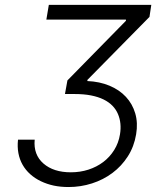

<svg xmlns="http://www.w3.org/2000/svg" viewBox="-20 -747 658 777"><path d="M52.9 -181.8H120.4Q114.7 -121.1 155.9 -85.2Q196.7 -49.7 266.7 -49.7Q304.3 -49.7 337.9 -60.5Q371.4 -71.4 397.9 -91.4Q424.4 -111.5 442.1 -139.9Q459.9 -168.3 465.6 -203.5Q473 -248.6 457.4 -285.5Q449.6 -304 435.2 -318.9Q420.8 -333.8 399.1 -344.5Q377.5 -355.1 348.5 -360.8Q319.6 -366.5 282.3 -366.5H242.9L252.8 -421.5L489.7 -663V-667.6H167.6L177.6 -727.3H592.3L584.9 -678.6L333.8 -423.7L333.5 -419Q383.2 -416.9 423.1 -400.2Q463.1 -383.5 489.5 -355.1Q516 -326.7 527.3 -288.2Q538.7 -249.6 530.9 -203.5Q522.7 -153.8 497.3 -114.2Q471.9 -74.6 435 -47.1Q398.1 -19.5 352.3 -4.8Q306.5 9.9 257.5 9.9Q225.1 9.9 197.6 4.1Q170.1 -1.8 145.6 -13.5Q121.1 -25.2 102.3 -42.1Q83.5 -58.9 71.4 -80.3Q59.3 -101.6 54.5 -127.1Q49.7 -152.7 52.9 -181.8Z"/></svg>

Font: Inter P Light
Style: Italic
Weight: 300
Italic angle: 9.39999°
Designer: Rasmus Andersson
Foundry: rsms
Version: Version 3.018;git-588b23468